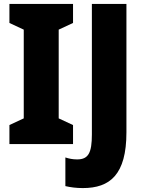

<svg xmlns="http://www.w3.org/2000/svg" viewBox="-20 -734 728 978"><path d="M352 0V-97L279 -131V-583L352 -617V-714H28V-617L101 -583V-131L28 -97V0ZM402 224C540 224 624 156 624 -60V-714H448V-49C448 45 430 78 373 78C350 78 331 74 313 68V214C339 220 368 224 402 224Z"/></svg>

Font: Noto Sans Devanagari UI Condensed Black
Style: Regular
Weight: 900
Width: 3
Designer: Jelle Bosma - Monotype Design Team
Foundry: Monotype Imaging Inc.
Version: Version 2.004